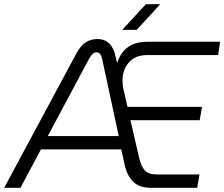

<svg xmlns="http://www.w3.org/2000/svg" viewBox="-57 -900 1075 920"><path d="M-37 0 309 -644Q330 -683 355 -698Q380 -713 409 -713Q440 -713 460 -697.5Q480 -682 492 -648L504 -598Q513 -626 530 -649Q547 -672 576 -686Q605 -700 652 -700H998L988 -636H648Q591 -636 560.5 -601Q530 -566 530 -513Q530 -502 531.5 -489Q533 -476 537 -462L554 -388H911L900 -324H568L610 -143Q619 -104 636.5 -84Q654 -64 694 -64H899L888 0H667Q611 0 582 -28.5Q553 -57 542 -103L524 -184H139L41 0ZM172 -248H512L433 -615Q430 -631 423.5 -640Q417 -649 405 -649Q393 -649 385 -640Q377 -631 368 -615ZM529 -757 642 -880H711L598 -757Z"/></svg>

Font: MuseoModerno Thin Light
Style: Italic
Weight: 300
Italic angle: -9°
Version: Version 1.003